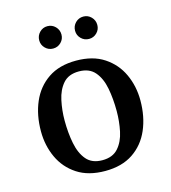

<svg xmlns="http://www.w3.org/2000/svg" viewBox="-110 -814 811 913"><g transform="rotate(-15 296.0 -357.0)"><path d="M48.5 -249.5Q48.5 -329.5 76 -393.2Q103.5 -457 158.5 -494.2Q213.5 -531.5 296 -531.5Q378.5 -531.5 433.5 -495.2Q488.5 -459 516 -399.5Q543.5 -340 543.5 -270Q543.5 -190 516 -126.2Q488.5 -62.5 433.5 -25.5Q378.5 11.5 296 11.5Q213.5 11.5 158.5 -24.5Q103.5 -60.5 76 -120Q48.5 -179.5 48.5 -249.5ZM170.5 -270Q170.5 -209.5 180.8 -157.2Q191 -105 218 -73.2Q245 -41.5 296 -41.5Q347 -41.5 374.2 -72.5Q401.5 -103.5 411.5 -151.5Q421.5 -199.5 421.5 -250Q421.5 -310.5 411.5 -362.8Q401.5 -415 374.2 -446.8Q347 -478.5 296 -478.5Q245 -478.5 218 -447.5Q191 -416.5 180.8 -368.5Q170.5 -320.5 170.5 -270ZM384 -615Q361 -615 345 -631Q329 -647 329 -669.5Q329 -692.5 345 -708.8Q361 -725 384 -725Q406.5 -725 422.5 -708.8Q438.5 -692.5 438.5 -669.5Q438.5 -647 422.5 -631Q406.5 -615 384 -615ZM207 -615Q184.5 -615 168.5 -631Q152.5 -647 152.5 -669.5Q152.5 -692.5 168.5 -708.8Q184.5 -725 207 -725Q230 -725 246 -708.8Q262 -692.5 262 -669.5Q262 -647 246 -631Q230 -615 207 -615Z"/></g></svg>

Font: Besley* Medium
Style: Regular
Weight: 500
Designer: Owen Earl
Foundry: indestructible type*
Version: Version 3.000; ttfautohint (v1.8.3)